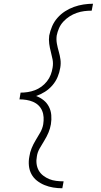

<svg xmlns="http://www.w3.org/2000/svg" viewBox="-20 -853 540 1026"><path d="M313 153Q288 153 264 149Q240 145 218 136Q196 127 177.5 112.5Q159 98 148 77.5Q137 57 134.5 32.5Q132 8 137 -17Q140 -39 149 -61Q158 -83 170.5 -103.5Q183 -124 195 -145Q207 -166 211 -189Q214 -208 213 -226.5Q212 -245 205 -261.5Q198 -278 185.5 -290Q173 -302 156.5 -309Q140 -316 121.5 -319Q103 -322 84 -322L90 -358Q109 -358 128.5 -361Q148 -364 166.5 -371Q185 -378 201.5 -390Q218 -402 231 -418.5Q244 -435 251 -453.5Q258 -472 261 -491Q265 -514 261 -535Q257 -556 251.5 -576.5Q246 -597 243 -619Q240 -641 243 -663Q248 -688 258.5 -712.5Q269 -737 287 -757.5Q305 -778 327.5 -792.5Q350 -807 375 -816Q400 -825 426 -829Q452 -833 477 -833L470 -796Q450 -796 430 -793.5Q410 -791 390 -784Q370 -777 352 -765.5Q334 -754 319 -738Q304 -722 295.5 -702.5Q287 -683 283 -663Q280 -641 284 -619.5Q288 -598 294 -577.5Q300 -557 303 -535.5Q306 -514 302 -491Q298 -466 288 -442Q278 -418 260.5 -397.5Q243 -377 220 -362.5Q197 -348 173 -340Q195 -332 213 -317.5Q231 -303 241.5 -282.5Q252 -262 254 -238Q256 -214 252 -189Q248 -166 239 -144.5Q230 -123 217 -102Q204 -81 192 -60Q180 -39 177 -17Q173 3 175.5 22.5Q178 42 187 58Q196 74 211 85.5Q226 97 243 104Q260 111 280 113.5Q300 116 320 116Z"/></svg>

Font: Iosevka Curly Extralight
Style: Italic
Weight: 200
Italic angle: -9°
Monospace: yes
Designer: Belleve Invis
Foundry: Belleve Invis
Version: Version 22.1.2; ttfautohint (v1.8.4)